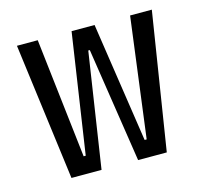

<svg xmlns="http://www.w3.org/2000/svg" viewBox="-82 -610 749 701"><g transform="rotate(-15 293.0 -259.0)"><path d="M357.4 0 291 -433.6H285.2L219.2 0H105.5L38.1 -517.6H116.7L168.9 -64.9H176.8L244.6 -517.6H331.5L399.4 -64.9H407.2L465.8 -517.6H547.9L465.8 0Z"/></g></svg>

Font: Cascadia Mono SemiLight
Style: Regular
Weight: 350
Monospace: yes
Designer: Aaron Bell
Foundry: Saja Typeworks
Version: Version 2404.023; ttfautohint (v1.8.4)